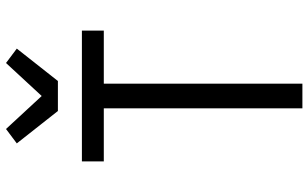

<svg xmlns="http://www.w3.org/2000/svg" viewBox="-214 -814 1028 640"><g transform="rotate(-90 300.0 -494.0)"><path d="M259 0V-662H82V-735H518V-662H341V0ZM250 -815 142 -952 190 -988 300 -869 410 -988 458 -952 350 -815Z"/></g></svg>

Font: Iosevka Aile
Style: Regular
Weight: 400
Designer: Belleve Invis
Foundry: Belleve Invis
Version: Version 28.0.1; ttfautohint (v1.8.4)